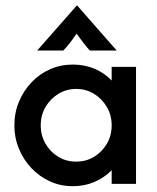

<svg xmlns="http://www.w3.org/2000/svg" viewBox="-20 -655 561 684"><path d="M239.6 8.3Q195.8 8.3 158.3 -8.7Q120.8 -25.7 92.4 -55.6Q63.9 -85.4 47.6 -124.7Q31.2 -163.9 31.2 -208.3Q31.2 -253.5 47.6 -292.7Q63.9 -331.9 92.4 -361.8Q120.8 -391.7 158.3 -408.3Q195.8 -425 239.6 -425Q281.2 -425 316.7 -410.1Q352.1 -395.1 377.8 -368.1V-416.7H464.6V0H377.8V-48.6Q352.1 -22.2 316.7 -6.9Q281.2 8.3 239.6 8.3ZM251.4 -79.2Q286.8 -79.2 315.3 -96.5Q343.8 -113.9 360.8 -143.1Q377.8 -172.2 377.8 -208.3Q377.8 -244.4 360.8 -273.6Q343.8 -302.8 315.3 -320.5Q286.8 -338.2 251.4 -338.2Q216.7 -338.2 187.8 -320.5Q159 -302.8 142 -273.6Q125 -244.4 125 -208.3Q125 -172.9 142 -143.4Q159 -113.9 187.5 -96.5Q216 -79.2 251.4 -79.2ZM112.5 -475 253.5 -635.4H254.9L395.8 -475H300Q287.5 -488.9 276.7 -502.8Q266 -516.7 252.8 -535.4Q240.3 -516.7 229.5 -502.8Q218.7 -488.9 205.6 -475Z"/></svg>

Font: Afacad Flux Medium
Style: Regular
Weight: 500
Designer: Kristian Moeller
Foundry: Dicotype
Version: Version 1.100